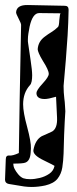

<svg xmlns="http://www.w3.org/2000/svg" viewBox="-46 -576 308 764"><path d="M80 168Q73 168 65.5 167.5Q58 167 50 166L-11 156Q-26 153 -26 139L-23 58Q-23 41 -8 43Q5 44 29 33Q31 -135 38 -477Q38 -483 28 -502Q18 -521 18 -527Q20 -557 65 -556L212 -553Q227 -553 227 -537Q226 -485 223 -435Q220 -385 216 -338Q208 -243 207 -234Q207 -208 210 -184Q212 -170 212.5 -157.5Q213 -145 214 -133Q214 -133 211.5 -91Q209 -49 207 35Q206 64 202 90Q198 116 183 135Q168 154 134 162Q106 168 80 168ZM74 137Q92 137 112.5 132Q133 127 150 115.5Q167 104 171 84Q171 83 128 62Q84 41 87 21Q94 -19 120 -34Q131 -39 141.5 -43.5Q152 -48 162 -53Q183 -66 181 -108L177 -191Q146 -182 132 -182Q99 -182 99 -206Q99 -211 105 -220.5Q111 -230 124 -244Q148 -270 148 -282Q148 -297 125 -333Q114 -351 109 -363Q104 -375 104 -380Q106 -411 132 -430Q145 -440 159 -448.5Q173 -457 185 -469Q189 -473 190 -496Q192 -520 195 -523L110 -524Q84 -524 72 -471Q69 -456 67 -443Q65 -430 65 -419Q65 -415 65 -411Q65 -407 66 -403L76 -335Q82 -296 82 -276Q82 -263 80 -252.5Q78 -242 73 -237Q46 -207 46 -161Q46 -129 62 -71Q78 -11 77 14L76 31Q74 64 55 71Q46 75 7 75Q7 86 12 96Q17 106 26 117Q37 130 47.5 133.5Q58 137 74 137Z"/></svg>

Font: Moo Lah Lah
Style: Regular
Weight: 400
Designer: Robert E. Leuschke
Foundry: Robert E. Leuschke
Version: Version 1.010; ttfautohint (v1.8.3)